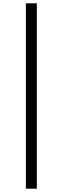

<svg xmlns="http://www.w3.org/2000/svg" viewBox="-20 -858 378 1157"><path d="M136 279V-838H202V279Z"/></svg>

Font: Noto Serif SC ExtraLight
Style: Bold
Weight: 700
Version: Version 2.002-H1;hotconv 1.1.0;makeotfexe 2.6.0